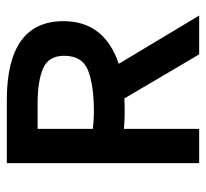

<svg xmlns="http://www.w3.org/2000/svg" viewBox="-40 -550 590 549"><g transform="rotate(-90 254.5 -275.0)"><path d="M63 0H161V-215Q191 -213 205 -213Q233 -213 248 -214L374 0H485L347 -230Q469 -271 469 -388Q469 -550 243 -550H63ZM233 -462Q297 -462 333.5 -446.5Q370 -431 370 -386Q370 -334 327.5 -317.5Q285 -301 209 -301Q186 -301 161 -304V-462Z"/></g></svg>

Font: Cambay Devanagari
Style: Regular
Weight: 700
Designer: Pooja Saxena
Foundry: Pooja Saxena
Version: Version 1.095;PS 001.095;hotconv 1.0.70;makeotf.lib2.5.58329